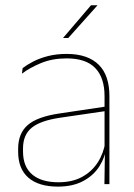

<svg xmlns="http://www.w3.org/2000/svg" viewBox="-20 -700 509 730"><path d="M377 0 379 -128 377.5 -131.5V-292V-334.5Q377.5 -404.5 342.2 -441.2Q307 -478 233.5 -478Q179 -478 136 -460.2Q93 -442.5 63.5 -420L66 -441Q81.5 -453 105.2 -465.5Q129 -478 161.2 -486.5Q193.5 -495 233.5 -495Q275 -495 305.5 -484.2Q336 -473.5 356.2 -453Q376.5 -432.5 386.2 -402.8Q396 -373 396 -335V0ZM200 9.5Q127.5 9.5 88.2 -24.2Q49 -58 49 -123V-134.5Q49 -192.5 85 -224.2Q121 -256 205.5 -268.5L386.5 -295.5L387 -278.5L209 -252.5Q134 -241.5 100.8 -214.5Q67.5 -187.5 67.5 -135.5V-124Q67.5 -66.5 102.2 -36.8Q137 -7 202.5 -7Q254.5 -7 291.8 -27.2Q329 -47.5 351.5 -82.2Q374 -117 380.5 -160.5L390 -142H384Q380 -102.5 358 -67.8Q336 -33 296.5 -11.8Q257 9.5 200 9.5ZM326 -680H350V-679L239.5 -555.5H220V-556Z"/></svg>

Font: Anek Bangla Medium Thin
Style: Regular
Weight: 250
Version: Version 1.003